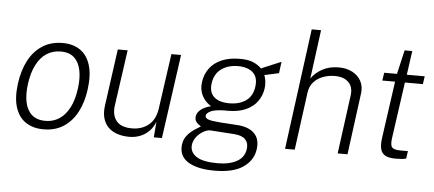

<svg xmlns="http://www.w3.org/2000/svg" viewBox="-57 -874 2659 1176"><g transform="rotate(5 1273.0 -286.0)"><path d="M230.5 10Q166 10 121.5 -19.8Q77 -49.5 58 -108.8Q39 -168 51 -256.5Q62 -338 94 -398.8Q126 -459.5 178.8 -493.2Q231.5 -527 302.5 -527Q367 -527 410.8 -496.8Q454.5 -466.5 473 -406.5Q491.5 -346.5 479.5 -256.5Q469 -177 437.2 -117Q405.5 -57 354 -23.5Q302.5 10 230.5 10ZM238.5 -42.5Q285.5 -42.5 323 -67Q360.5 -91.5 385.5 -139.5Q410.5 -187.5 419.5 -258Q428 -321 418.2 -369.8Q408.5 -418.5 378.5 -446.2Q348.5 -474 295.5 -474Q247 -474 209.2 -449.8Q171.5 -425.5 146.5 -377.2Q121.5 -329 112 -258Q103.5 -195 113.5 -146.5Q123.5 -98 154.2 -70.2Q185 -42.5 238.5 -42.5Z M755 10Q715 9.5 682.5 -1.8Q650 -13 628 -35.2Q606 -57.5 596.8 -91.2Q587.5 -125 594 -170L642 -517H702.5L654 -174Q645.5 -115.5 673.8 -79.2Q702 -43 770 -43Q831 -43 872.8 -77Q914.5 -111 924 -181L971.5 -517H1031L958.5 0H908.5L916.5 -96.5Q903 -61.5 879.2 -37.8Q855.5 -14 824 -1.8Q792.5 10.5 755 10Z M1296.5 171Q1190 171 1132.8 135Q1075.5 99 1084.5 28.5Q1088.5 -0.5 1102.8 -20.8Q1117 -41 1135.2 -55.2Q1153.5 -69.5 1168.8 -78.2Q1184 -87 1190 -91.5Q1182.5 -97 1173 -104Q1163.5 -111 1157.2 -122.2Q1151 -133.5 1153.5 -151Q1156 -173 1178 -191.5Q1200 -210 1241 -220.5Q1204 -243 1185.5 -279.8Q1167 -316.5 1173 -362.5Q1179.5 -411 1206.5 -447.8Q1233.5 -484.5 1280.5 -504.8Q1327.5 -525 1394 -525Q1440.5 -525 1471.2 -513Q1502 -501 1526 -477.5Q1533 -481 1549.5 -488Q1566 -495 1586 -503.2Q1606 -511.5 1623 -518.8Q1640 -526 1647.5 -529L1638.5 -458.5L1550 -439Q1564 -401.5 1559 -359Q1553 -313.5 1527.2 -277.8Q1501.5 -242 1456.2 -221.8Q1411 -201.5 1346.5 -201.5Q1342 -201.5 1336.8 -201.5Q1331.5 -201.5 1327.5 -202Q1265 -200.5 1240.2 -188Q1215.5 -175.5 1213.5 -160.5Q1212 -145 1232 -137.8Q1252 -130.5 1304.5 -126.5Q1324 -125 1351 -123.5Q1378 -122 1411 -119.5Q1480 -115.5 1515.8 -80.8Q1551.5 -46 1543 17.5Q1534 86 1473 128.5Q1412 171 1296.5 171ZM1311.5 124Q1384.5 124 1430.2 98.2Q1476 72.5 1482.5 20Q1487 -14.5 1466.8 -36.8Q1446.5 -59 1398 -62.5L1250 -72.5Q1234 -73.5 1210.8 -61.5Q1187.5 -49.5 1168.5 -27.2Q1149.5 -5 1145 24Q1139.5 69.5 1179.8 96.8Q1220 124 1311.5 124ZM1352 -248Q1412.5 -248 1453 -276.5Q1493.5 -305 1501 -363Q1509 -421.5 1476.5 -450.5Q1444 -479.5 1385 -479.5Q1323.5 -479.5 1282 -449.2Q1240.5 -419 1232.5 -359.5Q1225.5 -305.5 1256.5 -276.8Q1287.5 -248 1352 -248Z M1715.5 0 1814.5 -743H1872L1832 -442Q1855 -477 1898.2 -501.2Q1941.5 -525.5 2000.5 -525.5Q2048 -525.5 2083.8 -506.8Q2119.5 -488 2137.5 -454.8Q2155.5 -421.5 2149.5 -377.5L2099.5 0H2039L2087.5 -361Q2094.5 -413 2065.2 -442Q2036 -471 1981 -471Q1942.5 -471 1908.2 -458.2Q1874 -445.5 1850.8 -419.5Q1827.5 -393.5 1822.5 -354L1775 0Z M2394.5 1Q2352 1 2330 -12Q2308 -25 2302 -51.8Q2296 -78.5 2302 -120L2351 -468.5H2272.5L2280 -517H2358.5L2392.5 -664.5H2439.5L2419 -517H2529L2522 -468.5H2411.5L2363 -125.5Q2356 -77 2369.8 -64.2Q2383.5 -51.5 2420.5 -51.5H2466.5L2460 -5.5Q2451 -2 2433.8 -0.5Q2416.5 1 2394.5 1Z"/></g></svg>

Font: Public Sans Thin ExtraLight
Style: Italic
Weight: 250
Italic angle: -8°
Version: Version 2.001